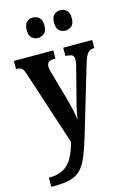

<svg xmlns="http://www.w3.org/2000/svg" viewBox="-144 -821 760 1120"><g transform="rotate(-15 236.5 -261.0)"><path d="M21 175Q77 175 111.5 154.5Q146 134 166 96Q186 58 200 7L55 -437Q45 -469 34.5 -478Q24 -487 4 -487H0V-536H238V-487H235Q207 -487 196.5 -478Q186 -469 186 -453Q186 -442 189.5 -427.5Q193 -413 198 -396L243 -237Q254 -197 261 -163.5Q268 -130 270 -108Q274 -133 278.5 -156.5Q283 -180 290 -205L339 -397Q343 -409 346 -424.5Q349 -440 349 -453Q349 -472 337.5 -478.5Q326 -485 302 -486L298 -487V-536H473V-487H471Q448 -487 434 -472.5Q420 -458 407 -415L285 -5Q264 65 245 111Q226 157 201 183Q176 209 137 219.5Q98 230 36 230H21ZM338 -629Q316 -629 300 -642.5Q284 -656 284 -690Q284 -725 300 -738.5Q316 -752 338 -752Q358 -752 374.5 -738.5Q391 -725 391 -690Q391 -656 374.5 -642.5Q358 -629 338 -629ZM171 -629Q151 -629 135 -642.5Q119 -656 119 -690Q119 -725 135 -738.5Q151 -752 171 -752Q192 -752 209 -738.5Q226 -725 226 -690Q226 -656 209 -642.5Q192 -629 171 -629Z"/></g></svg>

Font: Noto Serif Armenian ExtraCondensed
Style: Bold
Weight: 700
Width: 2
Designer: Monotype Design Team
Foundry: Monotype Imaging Inc.
Version: Version 2.008; ttfautohint (v1.8.4.7-5d5b)